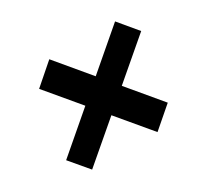

<svg xmlns="http://www.w3.org/2000/svg" viewBox="-110 -708 899 838"><g transform="rotate(-30 339.5 -289.0)"><path d="M466.9 -33.6 113.7 -455.4 216.7 -545.1 569.8 -122.4ZM137.9 -34.5 60.1 -126.7 547.9 -544.6 625.7 -451.2Z"/></g></svg>

Font: Inter Variable
Style: Italic
Weight: 400
Italic angle: -9.39999°
Designer: Rasmus Andersson
Foundry: rsms
Version: Version 4.001;git-9221beed3